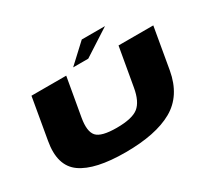

<svg xmlns="http://www.w3.org/2000/svg" viewBox="-162 -1096 1461 1354"><g transform="rotate(-30 568.5 -419.0)"><path d="M505 3Q752 3 890.8 -75.5Q1029.5 -154 1063 -341L1121 -675H838L783.5 -364Q765.5 -259 714.5 -218.5Q663.5 -178 537.5 -178Q412.5 -178 376 -219Q339.5 -260 357.5 -364L412 -675H129L71 -341Q37.5 -154 148.2 -75.5Q259 3 505 3ZM483.5 -701H606.5L823.5 -841H634.5Z"/></g></svg>

Font: Anybody ExtraExpanded Black
Style: Italic
Weight: 900
Width: 8
Italic angle: -10°
Version: Version 1.113;gftools[0.9.25]